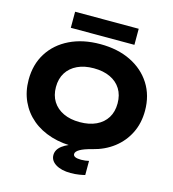

<svg xmlns="http://www.w3.org/2000/svg" viewBox="-158 -1079 1282 1420"><g transform="rotate(15 482.5 -368.5)"><path d="M624 198Q611 202 580 207Q549 212 515 212Q444 212 401 185.5Q358 159 358 116Q358 74 399 43Q440 12 520 -8L508 16Q402 20 315.5 -6.5Q229 -33 167 -85Q105 -137 71 -211Q37 -285 37 -375Q37 -492 92.5 -580Q148 -668 248.5 -717Q349 -766 482 -766Q616 -766 716 -717Q816 -668 872 -580Q928 -492 928 -375Q928 -280 890.5 -204Q853 -128 785 -75.5Q717 -23 624 0Q564 15 534 32.5Q504 50 504 69Q504 97 565 97Q582 97 596.5 95Q611 93 624 90ZM246 -375Q246 -311 275 -265Q304 -219 357 -194Q410 -169 482 -169Q555 -169 608 -194Q661 -219 689.5 -265Q718 -311 718 -375Q718 -439 689.5 -485Q661 -531 608 -556Q555 -581 482 -581Q410 -581 357 -556Q304 -531 275 -485Q246 -439 246 -375ZM239 -826V-949H726V-826Z"/></g></svg>

Font: Unbounded
Style: Bold
Weight: 700
Designer: Luke Prowse, Jean-Baptiste Morizot, Fátima Lázaro, Florian Runge
Foundry: NaN
Version: Version 1.700